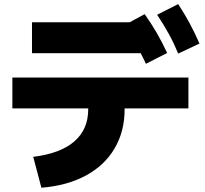

<svg xmlns="http://www.w3.org/2000/svg" viewBox="-20 -837 978 917"><path d="M401.4 -315.4V-319.3H39.1V-466.8H879.9V-319.3H575.2V-315.4Q575.2 -209.5 527.3 -128.2Q479.5 -46.9 389.9 1.5Q300.3 49.8 177.7 59.6L138.7 -87.9Q268.6 -104 335 -161.6Q401.4 -219.2 401.4 -315.4ZM132.8 -730.5H599.1L670.9 -769.5Q703.1 -724.1 728.8 -679.7Q754.4 -635.3 778.3 -584L676.8 -532.2Q666.5 -555.7 651.9 -583H132.8ZM730.5 -766.6 831.1 -817.4Q862.8 -768.6 887 -723.6Q911.1 -678.7 932.6 -628.9L831.1 -581.1Q810.5 -630.9 786.4 -674.8Q762.2 -718.8 730.5 -766.6Z"/></svg>

Font: Pretendard JP Black
Style: Regular
Weight: 900
Designer: Base glyphs from Inter by Rasmus Andersson; Hangeul glyphs from Noto Sans CJK(Source Han Sans) by Jang Soo-young and Kan
Foundry: Kil Hyung-jin
Version: Version 1.309